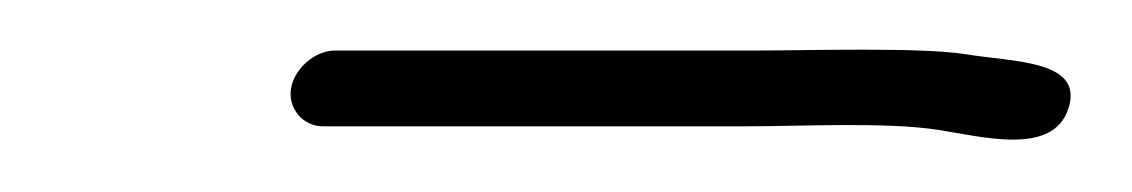

<svg xmlns="http://www.w3.org/2000/svg" viewBox="-20 -322 448 76"><path d="M95.2 -287C96.5 -294.9 104.7 -302 112.6 -302H279.6C300 -302 344.6 -303.4 362.5 -300.5C381.4 -297.4 409.2 -298.2 402.9 -279C396.8 -260.2 368.9 -267.9 351.3 -270.6C330.5 -273.8 297.9 -272 274.8 -272H107.8C99.9 -272 93.9 -279.1 95.2 -287Z"/></svg>

Font: MewTooHand
Style: ReversedIta
Weight: 400
Designer: Mew Too, Robert Jablonski
Version: Version 0.77